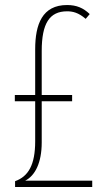

<svg xmlns="http://www.w3.org/2000/svg" viewBox="-20 -744 426 764"><path d="M247 -724C148 -724 120 -647 120 -548V-366H39V-341H120V-182C120 -88 93 -42 40 -23V0H347V-25H80C120 -45 146 -97 146 -177V-341H267V-366H146V-541C146 -651 177 -699 247 -699C269 -699 292 -694 321 -669L337 -688C312 -712 285 -724 247 -724Z"/></svg>

Font: Noto Sans Sinhala ExtraCondensed Thin
Style: Regular
Weight: 100
Width: 2
Designer: Jelle Bosma - Monotype Design Team
Foundry: Monotype Imaging Inc.
Version: Version 2.006